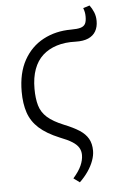

<svg xmlns="http://www.w3.org/2000/svg" viewBox="-58 -669 598 943"><g transform="rotate(-5 240.5 -197.5)"><path d="M297 233 267 211Q295 179 307 152Q319 125 319 100Q319 80 309.5 64Q300 48 278 34Q256 20 217 5Q154 -21 117.5 -54Q81 -87 66 -131.5Q51 -176 51 -235Q51 -327 86 -390Q121 -453 182 -485.5Q243 -518 319 -518Q351 -518 367 -523Q383 -528 389.5 -540Q396 -552 396 -575Q396 -588 394 -597.5Q392 -607 388 -618L420 -628Q432 -612 440 -592.5Q448 -573 448 -549Q448 -520 436 -499Q424 -478 399.5 -467Q375 -456 336 -457Q284 -459 243 -446Q202 -433 173.5 -407Q145 -381 130 -340Q115 -299 115 -244Q115 -196 125 -161.5Q135 -127 163 -102Q191 -77 245 -55Q290 -37 318.5 -18.5Q347 0 361 24.5Q375 49 375 84Q375 107 365.5 133Q356 159 338.5 184.5Q321 210 297 233Z"/></g></svg>

Font: Literata Light
Style: Italic
Weight: 300
Italic angle: -2°
Designer: Latin by Veronika Burian and Jose Scaglione. Greek by Irene Vlachou. Cyrillic by Vera Evstafieva
Foundry: TypeTogether
Version: Version 3.103;gftools[0.9.29]